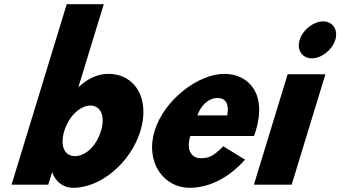

<svg xmlns="http://www.w3.org/2000/svg" viewBox="-20 -880 1622 915"><path d="M649.2 -256C695 -406 627.3 -528 495.5 -528C445.2 -528 396.6 -505 353.4 -464L474.5 -860H298L35.1 0H210.1L227.8 -58H229.3C244.2 -16 278.4 15 329.5 15C461.3 15 603.3 -106 649.2 -256ZM461.2 -256C439.8 -186 389.5 -136 337 -136C286.7 -136 265 -186 286.4 -256C308.1 -327 362.6 -377 410.7 -377C459.5 -377 482.9 -327 461.2 -256Z M1190.4 -232C1193.3 -238 1196.6 -249 1198.8 -256C1253.8 -436 1162.9 -528 1048.9 -528C926.2 -528 762.6 -406 716.7 -256C671.2 -107 760.2 15 882.9 15C966 15 1060.2 -22 1147.9 -119L1044.1 -183C998.7 -137 977.1 -126 935.5 -126C902.7 -126 862.9 -153 887 -232ZM920.6 -330C937.2 -377 973 -413 1017.4 -413C1055.3 -413 1073.4 -384 1062.8 -330Z M1190 0H1370L1530.8 -526H1350.8ZM1408 -690C1393.3 -642 1420 -602 1466 -602C1512 -602 1563.3 -642 1578 -690C1592.6 -738 1565.9 -778 1519.9 -778C1473.9 -778 1422.6 -738 1408 -690Z"/></svg>

Font: Hussar
Style: BdSuprConOblThree
Weight: 700
Foundry: Cannot Into Space Fonts
Version: Version 2.00